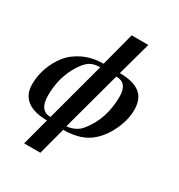

<svg xmlns="http://www.w3.org/2000/svg" viewBox="-211 -836 1096 1178"><g transform="rotate(30 337.5 -247.0)"><path d="M494 -699 429 -462Q523 -462 571 -426Q619 -390 619 -311Q619 -243 587 -171.5Q555 -100 502 -52Q431 13 302 13L251 205H136L187 13Q96 13 46.5 -24Q-3 -61 -3 -135Q-3 -193 16.5 -249.5Q36 -306 73 -354Q110 -402 173 -432Q236 -462 314 -462L376 -699ZM421 -433 308 -16Q332 -16 361 -29Q390 -42 407 -63Q500 -173 500 -338Q500 -433 421 -433ZM195 -16 307 -433Q264 -433 236 -416Q208 -399 179 -353Q116 -254 116 -123Q116 -16 195 -16Z"/></g></svg>

Font: STIX MathJax Main
Style: Bold Italic
Weight: 700
Italic angle: -16.33°
Designer: MicroPress Inc., with final additions and corrections provided by Coen Hoffman, Elsevier (retired)
Version: Version 1.1.1